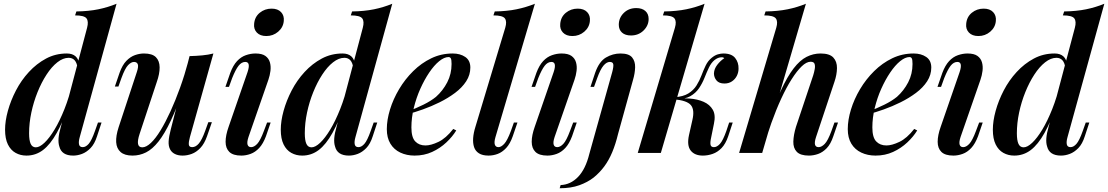

<svg xmlns="http://www.w3.org/2000/svg" viewBox="-20 -815 5904 1023"><path d="M405 -85Q398 -61 401 -46Q404 -31 421 -31Q437 -31 452.5 -48.5Q468 -66 486 -117L502 -162H521L497 -89Q484 -48 462.5 -26Q441 -4 417 5Q393 14 370 14Q308 14 296 -35Q290 -53 292 -79Q294 -105 304 -139L444 -667Q453 -701 441 -717Q429 -733 380 -733L387 -754Q453 -755 504 -765.5Q555 -776 601 -795ZM171 -30Q191 -30 217 -54.5Q243 -79 270.5 -124.5Q298 -170 323.5 -234Q349 -298 367 -376L352 -268Q317 -169 282.5 -107Q248 -45 209 -15.5Q170 14 121 14Q89 14 63 -0.5Q37 -15 22 -45.5Q7 -76 7 -124Q7 -170 22 -224.5Q37 -279 65 -333Q93 -387 134 -431.5Q175 -476 225.5 -503Q276 -530 336 -530Q366 -530 383 -514.5Q400 -499 402 -470L394 -450Q390 -480 378 -493.5Q366 -507 346 -507Q316 -507 285.5 -483Q255 -459 228 -417.5Q201 -376 180 -324Q159 -272 147 -215.5Q135 -159 135 -105Q135 -67 143.5 -48.5Q152 -30 171 -30Z M961 -349Q923 -242 890 -172Q857 -102 824.5 -61Q792 -20 758 -3Q724 14 686 14Q644 14 622.5 -5Q601 -24 599 -57.5Q597 -91 612 -137L709 -431Q719 -461 714 -473Q709 -485 694 -485Q679 -485 662.5 -468Q646 -451 627 -399L611 -354H592L617 -427Q632 -469 653.5 -491Q675 -513 699.5 -521.5Q724 -530 747 -530Q791 -530 810.5 -510.5Q830 -491 830.5 -456.5Q831 -422 815 -377L724 -102Q700 -30 738 -30Q759 -30 784 -53.5Q809 -77 835.5 -120.5Q862 -164 888.5 -222Q915 -280 939.5 -348Q964 -416 984 -491ZM992 -85Q985 -60 986 -45.5Q987 -31 1004 -31Q1023 -31 1039.5 -50.5Q1056 -70 1073 -117L1090 -164H1109L1083 -89Q1069 -49 1047.5 -26.5Q1026 -4 1001.5 5Q977 14 953 14Q929 14 912 5.5Q895 -3 887 -18Q877 -36 878.5 -62Q880 -88 890 -126L990 -516Q1026 -517 1058 -520Q1090 -523 1117 -530Z M1334 -688Q1337 -725 1364 -747Q1391 -769 1427 -769Q1460 -769 1477.5 -750.5Q1495 -732 1492 -703Q1489 -669 1462 -646Q1435 -623 1399 -623Q1366 -623 1348.5 -641.5Q1331 -660 1334 -688ZM1299 -431Q1317 -485 1287 -485Q1267 -485 1251 -464.5Q1235 -444 1217 -399L1200 -352H1181L1207 -427Q1222 -467 1243 -489.5Q1264 -512 1290 -521Q1316 -530 1341 -530Q1376 -530 1394 -517Q1412 -504 1418 -483Q1424 -462 1421 -437.5Q1418 -413 1410 -390L1304 -85Q1295 -58 1299 -44.5Q1303 -31 1318 -31Q1334 -31 1350.5 -48.5Q1367 -66 1386 -117L1403 -162H1422L1397 -89Q1382 -49 1361 -26.5Q1340 -4 1315 5Q1290 14 1266 14Q1222 14 1202 -5.5Q1182 -25 1182 -59.5Q1182 -94 1198 -139Z M1874 -85Q1867 -61 1870 -46Q1873 -31 1890 -31Q1906 -31 1921.5 -48.5Q1937 -66 1955 -117L1971 -162H1990L1966 -89Q1953 -48 1931.5 -26Q1910 -4 1886 5Q1862 14 1839 14Q1777 14 1765 -35Q1759 -53 1761 -79Q1763 -105 1773 -139L1913 -667Q1922 -701 1910 -717Q1898 -733 1849 -733L1856 -754Q1922 -755 1973 -765.5Q2024 -776 2070 -795ZM1640 -30Q1660 -30 1686 -54.5Q1712 -79 1739.5 -124.5Q1767 -170 1792.5 -234Q1818 -298 1836 -376L1821 -268Q1786 -169 1751.5 -107Q1717 -45 1678 -15.5Q1639 14 1590 14Q1558 14 1532 -0.5Q1506 -15 1491 -45.5Q1476 -76 1476 -124Q1476 -170 1491 -224.5Q1506 -279 1534 -333Q1562 -387 1603 -431.5Q1644 -476 1694.5 -503Q1745 -530 1805 -530Q1835 -530 1852 -514.5Q1869 -499 1871 -470L1863 -450Q1859 -480 1847 -493.5Q1835 -507 1815 -507Q1785 -507 1754.5 -483Q1724 -459 1697 -417.5Q1670 -376 1649 -324Q1628 -272 1616 -215.5Q1604 -159 1604 -105Q1604 -67 1612.5 -48.5Q1621 -30 1640 -30Z M2150 -220Q2197 -238 2236.5 -257.5Q2276 -277 2303 -299Q2340 -332 2363 -376.5Q2386 -421 2386 -474Q2386 -497 2382 -504Q2378 -511 2370 -511Q2347 -511 2320 -489Q2293 -467 2267 -428.5Q2241 -390 2219.5 -342Q2198 -294 2185 -241Q2172 -188 2172 -136Q2172 -83 2192.5 -61.5Q2213 -40 2247 -40Q2276 -40 2316 -59Q2356 -78 2395 -128L2411 -120Q2391 -87 2358 -56Q2325 -25 2282.5 -5.5Q2240 14 2189 14Q2147 14 2113 -2Q2079 -18 2060 -49.5Q2041 -81 2041 -127Q2041 -176 2058 -231.5Q2075 -287 2106.5 -340Q2138 -393 2181.5 -436Q2225 -479 2278 -504.5Q2331 -530 2392 -530Q2432 -530 2459 -511.5Q2486 -493 2486 -455Q2486 -416 2464 -382Q2442 -348 2404.5 -320Q2367 -292 2322.5 -270Q2278 -248 2233 -232Q2188 -216 2149 -206Z M2620 -85Q2612 -58 2616.5 -44.5Q2621 -31 2636 -31Q2650 -31 2666.5 -48.5Q2683 -66 2702 -117L2718 -162H2737L2712 -89Q2698 -49 2677 -26.5Q2656 -4 2632 5Q2608 14 2583 14Q2551 14 2532 2Q2513 -10 2506 -31Q2499 -52 2501 -79.5Q2503 -107 2513 -139L2672 -667Q2682 -701 2670 -717Q2658 -733 2609 -733L2616 -754Q2681 -755 2732 -765.5Q2783 -776 2830 -795Z M2965 -688Q2968 -725 2995 -747Q3022 -769 3058 -769Q3091 -769 3108.5 -750.5Q3126 -732 3123 -703Q3120 -669 3093 -646Q3066 -623 3030 -623Q2997 -623 2979.5 -641.5Q2962 -660 2965 -688ZM2930 -431Q2948 -485 2918 -485Q2898 -485 2882 -464.5Q2866 -444 2848 -399L2831 -352H2812L2838 -427Q2853 -467 2874 -489.5Q2895 -512 2921 -521Q2947 -530 2972 -530Q3007 -530 3025 -517Q3043 -504 3049 -483Q3055 -462 3052 -437.5Q3049 -413 3041 -390L2935 -85Q2926 -58 2930 -44.5Q2934 -31 2949 -31Q2965 -31 2981.5 -48.5Q2998 -66 3017 -117L3034 -162H3053L3028 -89Q3013 -49 2992 -26.5Q2971 -4 2946 5Q2921 14 2897 14Q2853 14 2833 -5.5Q2813 -25 2813 -59.5Q2813 -94 2829 -139Z M2962 188 2967 171Q3020 169 3060 127.5Q3100 86 3120 5L3242 -431Q3250 -461 3247.5 -473Q3245 -485 3229 -485Q3212 -485 3195.5 -465.5Q3179 -446 3162 -399L3145 -352H3126L3151 -427Q3172 -487 3208.5 -508.5Q3245 -530 3286 -530Q3331 -530 3348 -509Q3365 -488 3364 -456Q3363 -424 3353 -390L3273 -101Q3260 -47 3242 -4Q3224 39 3199.5 72Q3175 105 3143 131Q3111 156 3066.5 172Q3022 188 2962 188ZM3277 -683Q3277 -720 3303.5 -746Q3330 -772 3370 -772Q3401 -772 3418.5 -756.5Q3436 -741 3436 -714Q3436 -679 3409 -652.5Q3382 -626 3342 -626Q3311 -626 3294 -641.5Q3277 -657 3277 -683Z M3501 0H3378L3576 -667Q3586 -701 3573.5 -717Q3561 -733 3512 -733L3519 -754Q3585 -755 3636.5 -765.5Q3688 -776 3734 -795ZM3767 -72Q3763 -49 3767 -40Q3771 -31 3784 -31Q3800 -31 3816 -48.5Q3832 -66 3850 -117L3865 -162H3884L3860 -89Q3846 -48 3824.5 -26Q3803 -4 3777 5Q3751 14 3725 14Q3681 14 3660 -13Q3639 -40 3651 -95L3669 -175Q3682 -230 3661 -255Q3640 -280 3570 -286V-290Q3612 -293 3654 -290Q3696 -287 3729 -272.5Q3762 -258 3778 -230Q3794 -202 3784 -156ZM3828 -510Q3815 -510 3805.5 -506Q3796 -502 3787 -495Q3769 -480 3757 -454.5Q3745 -429 3733.5 -400Q3722 -371 3704.5 -345Q3687 -319 3658 -302.5Q3629 -286 3582 -287L3572 -286L3574 -297Q3620 -300 3647.5 -317Q3675 -334 3691 -359.5Q3707 -385 3717.5 -413Q3728 -441 3740 -466Q3752 -491 3772 -507Q3789 -521 3805 -525.5Q3821 -530 3834 -530Q3878 -530 3897 -506Q3916 -482 3915 -449Q3915 -429 3906 -411Q3897 -393 3880 -381.5Q3863 -370 3840 -370Q3811 -370 3797.5 -386.5Q3784 -403 3784 -424Q3785 -448 3801.5 -469.5Q3818 -491 3839 -505Q3837 -507 3834 -508.5Q3831 -510 3828 -510Z M4041 0H3918L4116 -667Q4126 -701 4113.5 -717Q4101 -733 4052 -733L4059 -754Q4125 -755 4176.5 -765.5Q4228 -776 4274 -795ZM4067 -146Q4106 -258 4140.5 -332.5Q4175 -407 4208.5 -450.5Q4242 -494 4277.5 -512Q4313 -530 4352 -530Q4400 -530 4420 -508.5Q4440 -487 4439.5 -452Q4439 -417 4426 -379L4328 -85Q4319 -58 4322.5 -44.5Q4326 -31 4342 -31Q4357 -31 4374 -48Q4391 -65 4410 -117L4426 -162H4445L4420 -89Q4406 -47 4384.5 -25Q4363 -3 4338.5 5.5Q4314 14 4290 14Q4245 14 4225.5 -6Q4206 -26 4207 -61Q4208 -96 4221 -139L4313 -414Q4318 -430 4321 -447Q4324 -464 4320 -475Q4316 -486 4299 -486Q4277 -486 4251.5 -461.5Q4226 -437 4198 -393Q4170 -349 4142.5 -289.5Q4115 -230 4090 -160Q4065 -90 4044 -13Z M4606 -220Q4653 -238 4692.5 -257.5Q4732 -277 4759 -299Q4796 -332 4819 -376.5Q4842 -421 4842 -474Q4842 -497 4838 -504Q4834 -511 4826 -511Q4803 -511 4776 -489Q4749 -467 4723 -428.5Q4697 -390 4675.5 -342Q4654 -294 4641 -241Q4628 -188 4628 -136Q4628 -83 4648.5 -61.5Q4669 -40 4703 -40Q4732 -40 4772 -59Q4812 -78 4851 -128L4867 -120Q4847 -87 4814 -56Q4781 -25 4738.5 -5.5Q4696 14 4645 14Q4603 14 4569 -2Q4535 -18 4516 -49.5Q4497 -81 4497 -127Q4497 -176 4514 -231.5Q4531 -287 4562.5 -340Q4594 -393 4637.5 -436Q4681 -479 4734 -504.5Q4787 -530 4848 -530Q4888 -530 4915 -511.5Q4942 -493 4942 -455Q4942 -416 4920 -382Q4898 -348 4860.5 -320Q4823 -292 4778.5 -270Q4734 -248 4689 -232Q4644 -216 4605 -206Z M5128 -688Q5131 -725 5158 -747Q5185 -769 5221 -769Q5254 -769 5271.5 -750.5Q5289 -732 5286 -703Q5283 -669 5256 -646Q5229 -623 5193 -623Q5160 -623 5142.5 -641.5Q5125 -660 5128 -688ZM5093 -431Q5111 -485 5081 -485Q5061 -485 5045 -464.5Q5029 -444 5011 -399L4994 -352H4975L5001 -427Q5016 -467 5037 -489.5Q5058 -512 5084 -521Q5110 -530 5135 -530Q5170 -530 5188 -517Q5206 -504 5212 -483Q5218 -462 5215 -437.5Q5212 -413 5204 -390L5098 -85Q5089 -58 5093 -44.5Q5097 -31 5112 -31Q5128 -31 5144.5 -48.5Q5161 -66 5180 -117L5197 -162H5216L5191 -89Q5176 -49 5155 -26.5Q5134 -4 5109 5Q5084 14 5060 14Q5016 14 4996 -5.5Q4976 -25 4976 -59.5Q4976 -94 4992 -139Z M5668 -85Q5661 -61 5664 -46Q5667 -31 5684 -31Q5700 -31 5715.5 -48.5Q5731 -66 5749 -117L5765 -162H5784L5760 -89Q5747 -48 5725.5 -26Q5704 -4 5680 5Q5656 14 5633 14Q5571 14 5559 -35Q5553 -53 5555 -79Q5557 -105 5567 -139L5707 -667Q5716 -701 5704 -717Q5692 -733 5643 -733L5650 -754Q5716 -755 5767 -765.5Q5818 -776 5864 -795ZM5434 -30Q5454 -30 5480 -54.5Q5506 -79 5533.5 -124.5Q5561 -170 5586.5 -234Q5612 -298 5630 -376L5615 -268Q5580 -169 5545.5 -107Q5511 -45 5472 -15.5Q5433 14 5384 14Q5352 14 5326 -0.5Q5300 -15 5285 -45.5Q5270 -76 5270 -124Q5270 -170 5285 -224.5Q5300 -279 5328 -333Q5356 -387 5397 -431.5Q5438 -476 5488.5 -503Q5539 -530 5599 -530Q5629 -530 5646 -514.5Q5663 -499 5665 -470L5657 -450Q5653 -480 5641 -493.5Q5629 -507 5609 -507Q5579 -507 5548.5 -483Q5518 -459 5491 -417.5Q5464 -376 5443 -324Q5422 -272 5410 -215.5Q5398 -159 5398 -105Q5398 -67 5406.5 -48.5Q5415 -30 5434 -30Z"/></svg>

Font: Playfair Display SemiBold
Style: Italic
Weight: 600
Italic angle: -14°
Designer: Claus Eggers Sørensen
Foundry: Claus Eggers Sørensen
Version: Version 1.203